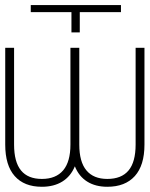

<svg xmlns="http://www.w3.org/2000/svg" viewBox="-30 -712 578 742"><path d="M88.9 -665V-692.4H437.5V-665H278.3V-586.9H246.1V-665ZM276.4 -527.3V-153.3Q276.4 -86.4 304 -53.5Q331.5 -20.5 384.8 -20.5Q439.5 -20.5 466.8 -53.2Q494.1 -85.9 494.1 -153.3V-527.3H528.3V-153.3Q528.3 -72.8 491 -31.5Q453.6 9.8 384.8 9.8Q338.9 9.8 306.9 -10.3Q274.9 -30.3 259.3 -69.3Q243.2 -30.3 210.7 -10.3Q178.2 9.8 131.8 9.8Q63.5 9.8 26.9 -31.5Q-9.8 -72.8 -9.8 -153.3V-527.3H24.4V-153.3Q24.4 -85.9 51.3 -53.2Q78.1 -20.5 131.8 -20.5Q186 -20.5 214.1 -53.7Q242.2 -86.9 242.2 -153.3V-527.3Z"/></svg>

Font: Pretendard JP Thin
Style: Regular
Weight: 100
Designer: Base glyphs from Inter by Rasmus Andersson; Hangeul glyphs from Noto Sans CJK(Source Han Sans) by Jang Soo-young and Kan
Foundry: Kil Hyung-jin
Version: Version 1.309